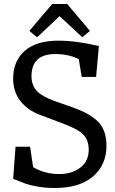

<svg xmlns="http://www.w3.org/2000/svg" viewBox="-20 -933 577 963"><path d="M242 -913H317L431 -778L393 -746L279 -852L166 -746L127 -778ZM131 -197 146 -95Q204 -60 277 -60Q341 -60 383 -92.5Q425 -125 425 -182Q425 -228 399.5 -256Q374 -284 302 -311L180 -357Q119 -380 82.5 -426Q46 -472 46 -539Q46 -626 103.5 -677.5Q161 -729 273 -729Q363 -729 476 -702L462 -547H390L375 -637Q321 -662 258 -662Q138 -662 138 -551Q138 -506 164 -477.5Q190 -449 255 -426L340 -396Q379 -382 405.5 -369Q432 -356 459.5 -334Q487 -312 500.5 -279Q514 -246 514 -202Q514 -106 446.5 -48Q379 10 254 10Q209 10 169.5 3Q130 -4 109 -11.5Q88 -19 46 -36L58 -197Z"/></svg>

Font: Enriqueta
Style: Regular
Weight: 400
Designer: Viviana Monsalve, Gustavo Ibarra
Foundry: Viviana Monsalve, Gustavo Ibarra
Version: Version 1.002